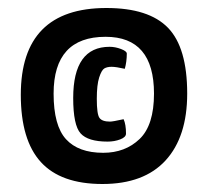

<svg xmlns="http://www.w3.org/2000/svg" viewBox="-20 -779 520 480"><path d="M32 -542Q32 -759 246 -759Q352 -759 400 -709.5Q448 -660 448 -545Q448 -437 394 -378Q340 -319 236 -319Q132 -319 82 -374Q32 -429 32 -542ZM114 -545Q114 -465 145 -431Q176 -397 238 -397Q293 -397 329 -431.5Q365 -466 365 -545Q365 -687 244 -687Q114 -687 114 -545ZM297 -645Q297 -625 292 -607Q270 -612 259 -612Q248 -612 241 -608Q234 -604 228 -585.5Q222 -567 222 -532Q222 -494 228.5 -484.5Q235 -475 255 -475Q262 -475 289 -481Q295 -468 295 -445Q295 -436 280.5 -430.5Q266 -425 249 -425Q200 -425 181.5 -445.5Q163 -466 163 -534Q163 -662 254 -662Q268 -662 282.5 -656.5Q297 -651 297 -645Z"/></svg>

Font: Yanone Kaffeesatz Bold
Style: Regular
Weight: 700
Designer: Yanone (Cyrillic: Daniel Pouzeot)
Foundry: Yanone
Version: Version 1.003;PS 001.003;hotconv 1.0.88;makeotf.lib2.5.64775